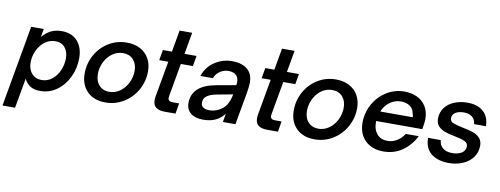

<svg xmlns="http://www.w3.org/2000/svg" viewBox="-94 -1168 4623 1776"><g transform="rotate(10 2217.5 -279.5)"><path d="M-21 204 114 -559H232L219 -483Q263 -531 305 -550Q347 -569 401 -569Q495 -569 548.5 -509.5Q602 -450 602 -350Q602 -256 563 -173Q524 -90 454.5 -39.5Q385 11 298 11Q245 11 209.5 -8.5Q174 -28 147 -76L97 204ZM481 -327Q481 -390 448.5 -428.5Q416 -467 359 -467Q304 -467 260 -433.5Q216 -400 191 -346.5Q166 -293 166 -234Q166 -170 200.5 -130.5Q235 -91 293 -91Q348 -91 391 -125Q434 -159 457.5 -213.5Q481 -268 481 -327Z M676 -220Q676 -314 720.5 -394.5Q765 -475 842 -522Q919 -569 1013 -569Q1085 -569 1138.5 -540.5Q1192 -512 1221 -460.5Q1250 -409 1250 -341Q1250 -247 1205 -166Q1160 -85 1082 -37Q1004 11 910 11Q802 11 739 -52Q676 -115 676 -220ZM1127 -324Q1127 -388 1091.5 -427.5Q1056 -467 995 -467Q939 -467 894 -434.5Q849 -402 823 -349Q797 -296 797 -237Q797 -171 833 -131.5Q869 -92 929 -92Q984 -92 1029.5 -125Q1075 -158 1101 -211.5Q1127 -265 1127 -324Z M1468 0Q1413 0 1384.5 -21.5Q1356 -43 1356 -90Q1356 -109 1360 -129L1419 -461H1334L1351 -559H1436L1472 -763H1590L1554 -559H1667L1650 -461H1537L1484 -162Q1480 -142 1480 -135Q1480 -117 1490 -108Q1500 -99 1526 -99H1585L1568 0Z M1669 -118Q1669 -284 1893 -324L2076 -357Q2079 -368 2079 -386Q2079 -421 2062 -443Q2037 -474 1983 -474Q1940 -474 1903.5 -449.5Q1867 -425 1852 -383H1734Q1765 -473 1839.5 -521Q1914 -569 2001 -569Q2051 -569 2092 -555Q2133 -541 2158 -513Q2196 -471 2196 -401Q2196 -369 2185 -303L2131 0H2013L2027 -80Q1997 -41 1960 -20Q1907 11 1826 11Q1754 11 1711.5 -23Q1669 -57 1669 -118ZM1949 -102Q2000 -126 2025.5 -165.5Q2051 -205 2063 -268L1908 -239Q1852 -228 1821.5 -205.5Q1791 -183 1791 -143Q1791 -115 1811.5 -100Q1832 -85 1869 -85Q1910 -85 1949 -102Z M2430 0Q2375 0 2346.5 -21.5Q2318 -43 2318 -90Q2318 -109 2322 -129L2381 -461H2296L2313 -559H2398L2434 -763H2552L2516 -559H2629L2612 -461H2499L2446 -162Q2442 -142 2442 -135Q2442 -117 2452 -108Q2462 -99 2488 -99H2547L2530 0Z M2640 -220Q2640 -314 2684.5 -394.5Q2729 -475 2806 -522Q2883 -569 2977 -569Q3049 -569 3102.5 -540.5Q3156 -512 3185 -460.5Q3214 -409 3214 -341Q3214 -247 3169 -166Q3124 -85 3046 -37Q2968 11 2874 11Q2766 11 2703 -52Q2640 -115 2640 -220ZM3091 -324Q3091 -388 3055.5 -427.5Q3020 -467 2959 -467Q2903 -467 2858 -434.5Q2813 -402 2787 -349Q2761 -296 2761 -237Q2761 -171 2797 -131.5Q2833 -92 2893 -92Q2948 -92 2993.5 -125Q3039 -158 3065 -211.5Q3091 -265 3091 -324Z M3286 -217Q3286 -310 3330 -391Q3374 -472 3451 -520.5Q3528 -569 3620 -569Q3685 -569 3738 -544.5Q3791 -520 3822 -470.5Q3853 -421 3853 -349Q3852 -313 3841 -255H3408V-238Q3408 -174 3443.5 -133Q3479 -92 3541 -92Q3591 -92 3632.5 -118.5Q3674 -145 3698 -185H3820Q3777 -98 3700 -43.5Q3623 11 3520 11Q3448 11 3395 -18Q3342 -47 3314 -98.5Q3286 -150 3286 -217ZM3735 -348Q3735 -368 3728 -382Q3722 -425 3688 -449Q3654 -473 3606 -473Q3562 -473 3525 -454.5Q3488 -436 3461 -401Q3441 -379 3431 -348Z M3908 -185H4027Q4031 -137 4063 -111Q4095 -85 4153 -85Q4206 -85 4240.5 -107Q4275 -129 4275 -168Q4275 -200 4243.5 -215Q4212 -230 4149 -242Q4092 -253 4055.5 -265.5Q4019 -278 3993 -304.5Q3967 -331 3967 -376Q3967 -435 3999.5 -479Q4032 -523 4088 -546Q4144 -569 4211 -569Q4307 -569 4361.5 -520Q4416 -471 4416 -384H4305Q4301 -429 4271 -451.5Q4241 -474 4193 -474Q4144 -474 4114.5 -454.5Q4085 -435 4085 -401Q4085 -372 4114 -359.5Q4143 -347 4206 -334Q4264 -323 4302.5 -310.5Q4341 -298 4368 -270.5Q4395 -243 4395 -197Q4395 -134 4360.5 -87Q4326 -40 4267 -14.5Q4208 11 4136 11Q4032 11 3970 -38Q3908 -87 3908 -185Z"/></g></svg>

Font: Open Sauce One SemiBold Italic
Style: Regular
Weight: 600
Italic angle: -10°
Designer: Alfredo Marco Pradil
Foundry: Creative Sauce Fz LLC
Version: Version 1.477